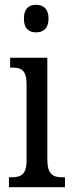

<svg xmlns="http://www.w3.org/2000/svg" viewBox="-20 -775 300 795"><path d="M129 -641C158 -641 181 -656 181 -698C181 -740 158 -755 129 -755C100 -755 79 -740 79 -698C79 -656 100 -641 129 -641ZM17 0H249V-41H239C200 -41 176 -52 176 -115V-536H22V-495H32C69 -495 90 -484 90 -425V-110C90 -51 65 -41 27 -41H17Z"/></svg>

Font: Noto Serif Sinhala ExtraCondensed
Style: Regular
Weight: 400
Width: 2
Designer: Jelle Bosma - Monotype Design Team
Foundry: Monotype Imaging Inc.
Version: Version 2.007